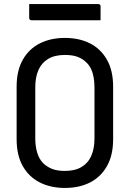

<svg xmlns="http://www.w3.org/2000/svg" viewBox="-20 -907 640 947"><path d="M300 -720Q371 -720 424 -693Q477 -666 507.5 -612.5Q538 -559 538 -479V-221Q538 -141 507.5 -87.5Q477 -34 424 -7Q371 20 300 20Q230 20 176.5 -7Q123 -34 92.5 -87.5Q62 -141 62 -221V-479Q62 -559 92.5 -612.5Q123 -666 176.5 -693Q230 -720 300 -720ZM154 -224Q154 -186 163.5 -154Q173 -122 194 -101Q212 -84 237 -74Q262 -64 300 -64Q350 -64 382.5 -83.5Q415 -103 430.5 -139Q446 -175 446 -224V-476Q446 -502 442 -525Q438 -548 429 -567Q420 -586 406 -599Q388 -617 363 -626.5Q338 -636 300 -636Q250 -636 217.5 -616.5Q185 -597 169.5 -561.5Q154 -526 154 -476ZM124 -887H465Q470 -887 473 -884Q476 -881 476 -876Q476 -859 476 -842Q476 -825 476 -807H135Q132 -807 129.5 -808.5Q127 -810 125.5 -812.5Q124 -815 124 -818Q124 -836 124 -853Q124 -870 124 -887Z"/></svg>

Font: Code D OnePiece
Style: Regular
Weight: 400
Version: Version 1.085; ttfautohint (v1.8.4.7-5d5b);Nerd Fonts 3.0.2